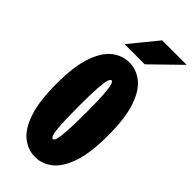

<svg xmlns="http://www.w3.org/2000/svg" viewBox="-289 -967 1030 1030"><g transform="rotate(45 226.0 -451.5)"><path d="M225.5 11Q171.5 11 127 -24Q82.5 -59 55.8 -137.8Q29 -216.5 29 -348Q29 -479 55.8 -557.5Q82.5 -636 127 -671Q171.5 -706 225.5 -706Q279 -706 323.5 -671Q368 -636 394.8 -557.5Q421.5 -479 421.5 -348Q421.5 -216.5 394.8 -137.8Q368 -59 323.5 -24Q279 11 225.5 11ZM225.5 -124.5Q233 -124.5 238.8 -142.2Q244.5 -160 248 -208.2Q251.5 -256.5 251.5 -348Q251.5 -439 248 -487Q244.5 -535 238.8 -552.8Q233 -570.5 225.5 -570.5Q217.5 -570.5 211.5 -552.8Q205.5 -535 202.2 -487Q199 -439 199 -348Q199 -256.5 202.2 -208.2Q205.5 -160 211.5 -142.2Q217.5 -124.5 225.5 -124.5ZM290.5 -757H137.5L265.5 -914H451.5Z"/></g></svg>

Font: Trispace Condensed ExtraBold
Style: Regular
Weight: 800
Width: 3
Designer: Tyler Finck
Foundry: Etcetera Type Company
Version: Version 1.210; ttfautohint (v1.8.3)